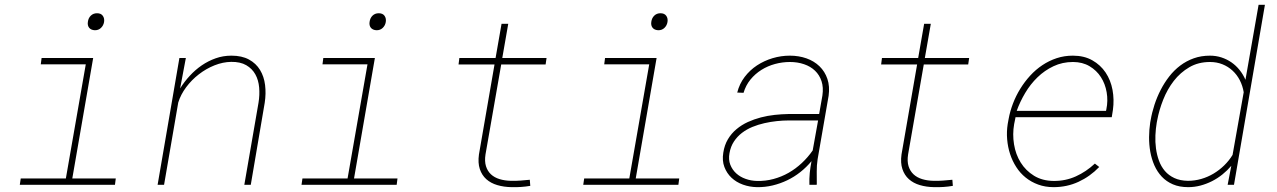

<svg xmlns="http://www.w3.org/2000/svg" viewBox="-20 -770 5322 800"><path d="M153.3 -528.3H368.2L281.2 -26.4H462.4L459 0H62.5L66.4 -26.4H254.4L337.4 -502H149.9ZM346.2 -679.2Q348.1 -694.8 358.4 -704.8Q368.7 -714.8 384.3 -714.8Q400.9 -714.8 408.4 -704.1Q416 -693.4 413.6 -678.2Q411.1 -663.6 400.6 -653.6Q390.1 -643.6 374.5 -644Q358.9 -645 351.3 -654.5Q343.8 -664.1 346.2 -679.2Z M730.5 -401.4Q748 -429.7 770.8 -454.3Q793.5 -479 820.6 -497.6Q847.7 -516.1 878.7 -527.1Q909.7 -538.1 944.3 -538.1Q987.8 -538.1 1017.3 -522Q1046.9 -505.9 1063.5 -478.5Q1080.1 -451.2 1084.5 -415.8Q1088.9 -380.4 1083 -341.8L1024.9 0H998L1057.1 -341.8Q1062.5 -374.5 1059.8 -405.5Q1057.1 -436.5 1043.9 -460.2Q1030.8 -483.9 1006.1 -498.3Q981.4 -512.7 943.4 -512.2Q908.7 -511.7 873.8 -497.8Q838.9 -483.9 808.6 -460.4Q778.3 -437 755.6 -406.5Q732.9 -376 722.7 -342.8L663.6 0H636.7L727.5 -528.3H754.4L730.5 -401.4Z M1327.1 -528.3H1542L1455.1 -26.4H1636.2L1632.8 0H1236.3L1240.2 -26.4H1428.2L1511.2 -502H1323.7ZM1520 -679.2Q1522 -694.8 1532.2 -704.8Q1542.5 -714.8 1558.1 -714.8Q1574.7 -714.8 1582.3 -704.1Q1589.8 -693.4 1587.4 -678.2Q1585 -663.6 1574.5 -653.6Q1564 -643.6 1548.3 -644Q1532.7 -645 1525.1 -654.5Q1517.6 -664.1 1520 -679.2Z M2097.7 -670.9 2072.8 -528.3H2257.3L2253.4 -501.5H2068.4L2002.9 -126.5Q1998.5 -98.1 2004.9 -77.6Q2011.2 -57.1 2025.6 -43.7Q2040 -30.3 2061.5 -23.7Q2083 -17.1 2109.4 -16.6Q2129.4 -16.1 2148.7 -17.6Q2168 -19 2187.5 -21L2189.5 4.4Q2169.9 7.8 2150.6 9Q2131.3 10.3 2111.8 9.8Q2079.1 9.3 2052 1.2Q2024.9 -6.8 2006.3 -23.4Q1987.8 -40 1979.2 -65.7Q1970.7 -91.3 1975.6 -126.5L2040.5 -501.5H1890.6L1894 -528.3H2044.9L2069.8 -670.9Z M2501 -528.3H2715.8L2628.9 -26.4H2810.1L2806.6 0H2410.2L2414.1 -26.4H2602.1L2685.1 -502H2497.6ZM2693.8 -679.2Q2695.8 -694.8 2706.1 -704.8Q2716.3 -714.8 2731.9 -714.8Q2748.5 -714.8 2756.1 -704.1Q2763.7 -693.4 2761.2 -678.2Q2758.8 -663.6 2748.3 -653.6Q2737.8 -643.6 2722.2 -644Q2706.5 -645 2699 -654.5Q2691.4 -664.1 2693.8 -679.2Z M3352.5 0Q3351.6 -25.4 3354 -49.6Q3356.4 -73.7 3361.3 -98.6Q3340.3 -73.2 3314.7 -53Q3289.1 -32.7 3260 -18.8Q3231 -4.9 3199.2 2.7Q3167.5 10.3 3134.3 9.8Q3103.5 9.3 3075.7 -0.7Q3047.9 -10.7 3028.1 -29.3Q3008.3 -47.9 2998.3 -74.2Q2988.3 -100.6 2993.7 -133.8Q2998.5 -165.5 3012.9 -189.7Q3027.3 -213.9 3048.6 -231.7Q3069.8 -249.5 3095.9 -261.5Q3122.1 -273.4 3150.4 -280.8Q3178.7 -288.1 3208 -291.3Q3237.3 -294.4 3264.6 -294.9H3393.1L3406.7 -372.1Q3411.6 -405.8 3403.1 -431.6Q3394.5 -457.5 3376 -475.3Q3357.4 -493.2 3330.3 -502.4Q3303.2 -511.7 3271.5 -511.7Q3239.7 -511.7 3209.2 -503.4Q3178.7 -495.1 3152.6 -478.8Q3126.5 -462.4 3106.9 -438.5Q3087.4 -414.6 3078.1 -383.3L3051.8 -384.3Q3061 -420.9 3082.8 -449.5Q3104.5 -478 3134.3 -497.6Q3164.1 -517.1 3199.2 -527.6Q3234.4 -538.1 3271 -538.1Q3308.1 -538.1 3340.1 -526.9Q3372.1 -515.6 3394.5 -493.9Q3417 -472.2 3427.5 -441.2Q3438 -410.2 3432.6 -371.1L3386.7 -106.4Q3382.8 -80.6 3383.1 -55.4Q3383.3 -30.3 3383.3 -4.4L3382.8 0ZM3133.8 -16.1Q3169.4 -15.1 3202.9 -24.2Q3236.3 -33.2 3265.9 -50Q3295.4 -66.9 3320.8 -90.6Q3346.2 -114.3 3366.2 -143.1L3388.7 -268.1H3266.1Q3242.7 -268.1 3216.8 -265.4Q3190.9 -262.7 3165 -256.8Q3139.2 -251 3115.2 -241.2Q3091.3 -231.4 3071.5 -216.3Q3051.8 -201.2 3038.1 -180.4Q3024.4 -159.7 3019.5 -131.8Q3014.6 -105 3022.9 -83.7Q3031.2 -62.5 3047.6 -47.6Q3064 -32.7 3086.7 -24.7Q3109.4 -16.6 3133.8 -16.1Z M3858.4 -670.9 3833.5 -528.3H4018.1L4014.2 -501.5H3829.1L3763.7 -126.5Q3759.3 -98.1 3765.6 -77.6Q3772 -57.1 3786.4 -43.7Q3800.8 -30.3 3822.3 -23.7Q3843.8 -17.1 3870.1 -16.6Q3890.1 -16.1 3909.4 -17.6Q3928.7 -19 3948.2 -21L3950.2 4.4Q3930.7 7.8 3911.4 9Q3892.1 10.3 3872.6 9.8Q3839.8 9.3 3812.7 1.2Q3785.6 -6.8 3767.1 -23.4Q3748.5 -40 3740 -65.7Q3731.4 -91.3 3736.3 -126.5L3801.3 -501.5H3651.4L3654.8 -528.3H3805.7L3830.6 -670.9Z M4370.1 9.8Q4335 9.8 4305.7 -1Q4276.4 -11.7 4253.4 -30.3Q4230.5 -48.8 4214.4 -74Q4198.2 -99.1 4188.7 -128.2Q4179.2 -157.2 4176.5 -189.2Q4173.8 -221.2 4178.7 -252.9L4182.6 -274.4Q4188.5 -306.6 4200.7 -338.6Q4212.9 -370.6 4231 -399.9Q4249 -429.2 4272.2 -454.6Q4295.4 -480 4323.2 -498.5Q4351.1 -517.1 4382.8 -527.6Q4414.6 -538.1 4450.2 -538.1Q4497.1 -538.1 4531.2 -518.8Q4565.4 -499.5 4586.7 -467.8Q4607.9 -436 4615.5 -395.5Q4623 -355 4617.2 -312.5L4612.3 -281.7H4211.4L4210 -274.4L4205.6 -252.9Q4198.2 -210.9 4205.1 -168.7Q4211.9 -126.5 4232.9 -92.8Q4253.9 -59.1 4288.3 -37.8Q4322.8 -16.6 4369.6 -16.1Q4419.9 -15.6 4462.9 -35.2Q4505.9 -54.7 4542 -88.4L4560.1 -74.2Q4522 -34.7 4473.9 -12.5Q4425.8 9.8 4370.1 9.8ZM4450.7 -511.7Q4406.7 -511.7 4369.6 -494.1Q4332.5 -476.6 4303 -448Q4273.4 -419.4 4251.7 -382.8Q4230 -346.2 4216.3 -308.1H4588.4L4589.8 -314.5Q4597.2 -350.1 4591.1 -385.5Q4585 -420.9 4567.1 -448.7Q4549.3 -476.6 4519.8 -494.1Q4490.2 -511.7 4450.7 -511.7Z M4774.4 -269.5Q4779.8 -301.3 4790.3 -333.5Q4800.8 -365.7 4816.2 -395.5Q4831.5 -425.3 4851.8 -451.4Q4872.1 -477.5 4897.7 -496.8Q4923.3 -516.1 4954.1 -527.1Q4984.9 -538.1 5021.5 -538.1Q5046.4 -538.1 5069.1 -530.8Q5091.8 -523.4 5110.8 -510.3Q5129.9 -497.1 5144.8 -478.5Q5159.7 -460 5169.4 -437.5L5224.1 -750H5250.5L5121.6 0H5095.2L5110.4 -79.1Q5093.8 -59.6 5073.5 -43.2Q5053.2 -26.9 5030 -15.1Q5006.8 -3.4 4981.9 3.2Q4957 9.8 4930.7 9.8Q4894 9.8 4866.9 -2Q4839.8 -13.7 4820.8 -33.9Q4801.8 -54.2 4790 -80.8Q4778.3 -107.4 4772.9 -137.5Q4767.6 -167.5 4767.8 -198.7Q4768.1 -230 4772.5 -259.3ZM4799.8 -259.3Q4795.4 -233.9 4794.2 -206.1Q4793 -178.2 4796.6 -151.4Q4800.3 -124.5 4809.1 -100.3Q4817.9 -76.2 4833.7 -57.6Q4849.6 -39.1 4873.3 -28.1Q4897 -17.1 4929.7 -16.6Q4958 -16.6 4985.1 -24.4Q5012.2 -32.2 5036.4 -46.6Q5060.5 -61 5080.8 -80.8Q5101.1 -100.6 5115.7 -124.5L5162.1 -385.7Q5157.7 -412.6 5145.8 -435.8Q5133.8 -459 5115.5 -475.8Q5097.2 -492.7 5073.5 -502.2Q5049.8 -511.7 5021.5 -511.7Q4972.7 -511.7 4935.3 -489.7Q4897.9 -467.8 4870.8 -432.9Q4843.8 -397.9 4826.7 -354.7Q4809.6 -311.5 4801.8 -269.5Z"/></svg>

Font: TypoPRO Roboto Mono
Style: Italic
Weight: 250
Designer: Google
Version: Version 2.000986; 2015; ttfautohint (v1.3)